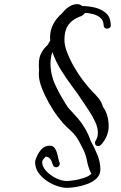

<svg xmlns="http://www.w3.org/2000/svg" viewBox="-20 -751 580 924"><path d="M302 153Q281 153 254.5 144Q228 135 204 118.5Q180 102 164.5 79.5Q149 57 149 30Q149 19 156 6Q156 4 156.5 4Q157 4 157 3Q165 -17 180.5 -33.5Q196 -50 220 -50Q236 -50 244.5 -36.5Q253 -23 257 -5Q261 13 264 25Q264 28 267 31Q269 41 263.5 47.5Q258 54 250 54Q238 54 234 41L233 40L232 35Q228 21 220 12Q212 3 200 3Q199 3 191 12.5Q183 22 183 30Q183 51 202.5 72Q222 93 249.5 106.5Q277 120 302 120Q314 120 337 116.5Q360 113 383.5 105.5Q407 98 420 85L417 80Q404 53 398.5 22Q393 -9 377 -39Q363 -67 354.5 -81Q346 -95 335 -107.5Q324 -120 301 -140Q282 -158 258.5 -189Q235 -220 214.5 -257Q194 -294 180.5 -329.5Q167 -365 167 -392Q167 -399 167 -405Q167 -411 168 -416Q167 -422 167 -429Q167 -436 167 -444Q167 -474 179 -496.5Q191 -519 208 -533L222 -556Q221 -560 221 -564.5Q221 -569 221 -573Q221 -606 237 -636Q253 -666 279 -687Q293 -706 312 -718.5Q331 -731 351 -731Q360 -731 365.5 -728.5Q371 -726 375 -722Q406 -722 437 -714.5Q468 -707 490 -688Q512 -669 513 -631Q514 -622 508 -617.5Q502 -613 495 -613Q489 -613 484 -617Q479 -621 479 -628Q478 -652 464 -664.5Q450 -677 430 -682.5Q410 -688 390 -689Q377 -674 364 -671Q327 -657 308.5 -630.5Q290 -604 290 -559Q290 -532 303.5 -497.5Q317 -463 337.5 -427.5Q358 -392 381 -362Q404 -332 423 -312Q440 -296 454.5 -278Q469 -260 476 -236Q503 -199 503 -142Q503 -119 493.5 -96.5Q484 -74 467 -55Q460 -48 453 -48Q437 -48 437 -64Q437 -70 441 -75Q451 -91 451 -112Q451 -137 438.5 -164Q426 -191 409.5 -216Q393 -241 381 -259Q357 -296 328 -334.5Q299 -373 273 -415Q247 -457 232 -501Q223 -474 223 -445Q223 -391 248 -338Q273 -285 308 -233L355 -181Q371 -163 388 -135Q405 -107 416 -74Q436 -38 449.5 -4Q463 30 463 64Q463 90 445.5 107Q428 124 401.5 134Q375 144 348 148.5Q321 153 302 153Z"/></svg>

Font: Ruge Boogie
Style: Regular
Weight: 400
Designer: Robert E. Leuschke
Foundry: Robert E. Leuschke
Version: Version 1.010; ttfautohint (v1.8.3)